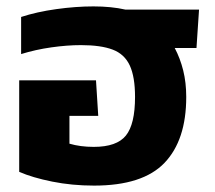

<svg xmlns="http://www.w3.org/2000/svg" viewBox="-20 -570 673 600"><path d="M274 10Q205 10 143 -2.5Q81 -15 40 -33V-319H280L287 -208H197V-121Q214 -116 233 -113.5Q252 -111 273 -111Q345 -111 373.5 -146.5Q402 -182 402 -267Q402 -330 385.5 -365.5Q369 -401 332 -415Q295 -429 233 -429Q190 -429 140.5 -422Q91 -415 46 -401V-517Q95 -533 156 -541.5Q217 -550 272 -550Q300 -550 325 -547.5Q350 -545 372 -540H602L594 -420H526Q543 -388 552.5 -350Q562 -312 562 -267Q562 -132 494 -61Q426 10 274 10Z"/></svg>

Font: Kanit SemiBold
Style: Regular
Weight: 600
Designer: Katatrad Team
Foundry: CadsonDemak
Version: Version 2.000; ttfautohint (v1.8.3)